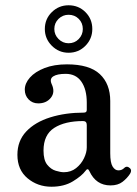

<svg xmlns="http://www.w3.org/2000/svg" viewBox="-20 -696 519 728"><path d="M175 12Q123 12 84.5 -20Q46 -52 46 -109Q46 -162 79.5 -197.5Q113 -233 170.5 -251Q228 -269 298 -269Q309 -269 309 -279V-307Q309 -357 288.5 -386.5Q268 -416 229 -416Q197 -416 182 -406.5Q167 -397 176 -377Q190 -347 173 -325.5Q156 -304 125 -304Q103 -304 88.5 -319Q74 -334 74 -356Q74 -380 93.5 -402Q113 -424 149 -438Q185 -452 234 -452Q319 -452 358.5 -415Q398 -378 398 -313V-115Q398 -79 407 -64.5Q416 -50 429 -50Q442 -50 451 -59Q461 -69 473 -58Q481 -50 473 -37Q462 -20 444.5 -6.5Q427 7 399 7Q344 7 319 -47Q313 -61 304 -48Q290 -29 256.5 -8.5Q223 12 175 12ZM222 -43Q249 -43 268.5 -58.5Q288 -74 298.5 -96Q309 -118 309 -137V-222Q309 -237 295 -237Q226 -237 185.5 -211Q145 -185 145 -125Q145 -89 159 -71.5Q173 -54 191.5 -48.5Q210 -43 222 -43ZM240 -496Q203 -496 176.5 -522.5Q150 -549 150 -586Q150 -624 176.5 -650Q203 -676 240 -676Q278 -676 304 -650Q330 -624 330 -586Q330 -549 304 -522.5Q278 -496 240 -496ZM240 -532Q263 -532 278.5 -548Q294 -564 294 -586Q294 -609 278.5 -624.5Q263 -640 240 -640Q218 -640 202 -624.5Q186 -609 186 -586Q186 -564 202 -548Q218 -532 240 -532Z"/></svg>

Font: Zen Old Mincho Medium
Style: Regular
Weight: 500
Designer: Yoshimichi Ohira
Foundry: Positype
Version: Version 1.500